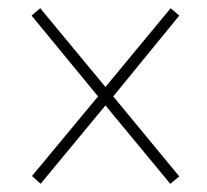

<svg xmlns="http://www.w3.org/2000/svg" viewBox="-20 -596 505 468"><path d="M79 -148 58 -167 219 -361 57 -558 78 -576 237 -384 396 -576 417 -558 256 -361 417 -166 395 -148 237 -339Z"/></svg>

Font: Noto Serif Tamil Condensed Thin
Style: Regular
Weight: 100
Width: 3
Designer: Indian Type Foundry, Tom Grace, and the Monotype Design Team
Foundry: Monotype Imaging Inc.
Version: Version 2.004; ttfautohint (v1.8.4.7-5d5b)